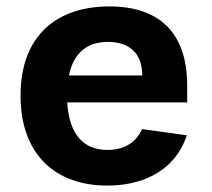

<svg xmlns="http://www.w3.org/2000/svg" viewBox="-20 -566 660 598"><path d="M44 -268.5C44 -82 155.5 12 314 12C417.5 12 522.5 -28 562 -144.5L422.5 -164C402 -118.5 362.5 -99 314.5 -99C237.5 -99 195 -151 189.5 -247H563V-299.5C563 -465.5 474.5 -546 320.5 -546C158 -546 44 -456 44 -268.5ZM194.5 -331C210.5 -406 256 -435.5 316 -435.5C380.5 -435.5 423 -402 423 -332V-331Z"/></svg>

Font: Monaspace Neon
Style: Bold
Weight: 700
Designer: Riley Cran & the Lettermatic Team
Foundry: Lettermatic
Version: Version 1.200 (Monaspace Neon)